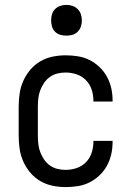

<svg xmlns="http://www.w3.org/2000/svg" viewBox="-20 -753 540 781"><path d="M247 8Q220 8 193.5 2.5Q167 -3 144 -16.5Q121 -30 103.5 -50.5Q86 -71 75 -95.5Q64 -120 60 -146.5Q56 -173 56 -200V-320Q56 -347 60 -373.5Q64 -400 75 -424.5Q86 -449 103.5 -469.5Q121 -490 144 -503.5Q167 -517 193.5 -522.5Q220 -528 247 -528Q272 -528 297 -524Q322 -520 344 -509Q366 -498 384.5 -480.5Q403 -463 415 -441Q427 -419 432.5 -394.5Q438 -370 438 -345V-340H360V-343Q360 -366 353 -388Q346 -410 330 -426.5Q314 -443 292 -450.5Q270 -458 247 -458Q230 -458 213.5 -454Q197 -450 183 -440Q169 -430 159.5 -416Q150 -402 144 -386.5Q138 -371 136 -354Q134 -337 134 -320V-200Q134 -183 136 -166Q138 -149 144 -133.5Q150 -118 159.5 -104Q169 -90 183 -80Q197 -70 213.5 -66Q230 -62 247 -62Q270 -62 292 -69.5Q314 -77 330 -93.5Q346 -110 353 -132Q360 -154 360 -177V-180H438V-175Q438 -150 432.5 -125.5Q427 -101 415 -79Q403 -57 384.5 -39.5Q366 -22 344 -11Q322 0 297 4Q272 8 247 8ZM250 -608Q237 -608 225 -611.5Q213 -615 204 -624Q195 -633 191.5 -645Q188 -657 188 -670Q188 -683 191.5 -695Q195 -707 204 -716Q213 -725 225 -729Q237 -733 250 -733Q263 -733 275 -729Q287 -725 296 -716Q305 -707 309 -695Q313 -683 313 -670Q313 -657 309 -645Q305 -633 296 -624Q287 -615 275 -611.5Q263 -608 250 -608Z"/></svg>

Font: Iosevka
Style: Regular
Weight: 400
Monospace: yes
Designer: Belleve Invis
Foundry: Belleve Invis
Version: Version 33.2.3; ttfautohint (v1.8.4)